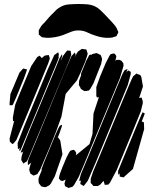

<svg xmlns="http://www.w3.org/2000/svg" viewBox="-20 -940 782 959"><path d="M406 -633 381 -574 364 -538 308 -471 287 -358 259 -280 224 -194 180 -91 171 -78 167 -71 156 -66 148 -63 141 -67 132 -73 129 -81 126 -92 128 -104 137 -133 134 -126 126 -120 120 -115 119 -123V-134L124 -149L165 -247L303 -582L337 -660L354 -678L356 -671L358 -666L355 -658L353 -652L363 -673L370 -683L389 -696L402 -694L411 -693L413 -688L418 -672L415 -661ZM327 -641 160 -241 121 -148 114 -134 104 -128 97 -123 92 -131 86 -141 88 -159 97 -187 93 -180 83 -178 86 -186 94 -205 129 -292 250 -582 277 -648 289 -669 291 -661 283 -635 295 -661 310 -681 316 -688 324 -687 333 -686 334 -678 336 -666ZM267 -634 127 -297 92 -213 83 -191 78 -185 76 -193 80 -201 70 -195 69 -203 68 -225 101 -310 220 -597 251 -665 271 -679 274 -666 271 -653 276 -659 274 -654ZM485 -620 447 -524 431 -496 424 -488 413 -486 402 -485 393 -490 384 -496 381 -503 374 -515 375 -536 385 -564V-565V-573L394 -595L411 -637L426 -665L436 -668L435 -664L441 -670L454 -673L462 -675L473 -670L483 -665L486 -658L490 -645ZM579 -550 397 -112 373 -56 350 -16 342 -7 331 -4 323 -1 313 -6 305 -10 302 -23 308 -45 306 -42 293 -36 283 -38 274 -49 275 -55 279 -71 291 -103 313 -155 325 -178 331 -187 346 -192 354 -188 361 -176 359 -165V-164L360 -165L427 -220L442 -271L447 -373L474 -455L464 -453L461 -462V-505L480 -558L508 -625L526 -660L532 -669L546 -673L554 -671L561 -660L560 -652L556 -636L562 -641H576L586 -637L596 -624L597 -611ZM221 -624 93 -315 62 -241 49 -225 42 -220 37 -225 29 -233 28 -248 50 -333 52 -337 45 -334V-340L44 -352L56 -417L87 -493L136 -610L166 -655L178 -662L185 -654L189 -650L197 -657L203 -662L213 -664L224 -665L226 -657L229 -650L227 -642ZM32 -470 77 -577 91 -593 97 -598 107 -595 115 -593 112 -583 99 -547 60 -452 48 -425 43 -415 28 -414V-425ZM618 -515 459 -131 419 -38 403 -17 398 -11 391 -15 381 -21 382 -27 384 -38 376 -36 377 -44 384 -70 425 -168 546 -461 591 -569 601 -588 609 -592 617 -596 615 -590 611 -577 614 -582 620 -588 625 -586 633 -581V-570ZM683 -383 635 -265 563 -91 529 -27 521 -18 509 -17H503L501 -25L497 -36V-37L481 -18L469 -11H455H446L441 -18L433 -26V-31V-47L446 -85L473 -149L589 -429L625 -515L639 -547L645 -559L662 -573L667 -570L681 -565L686 -555L694 -508L675 -450L682 -452L687 -453L689 -448L693 -434V-424ZM700 -295 644 -96 597 -54 583 -57 578 -58V-63L577 -74L578 -75L571 -67L570 -73V-86L592 -140L665 -317L685 -364L692 -379L703 -374L700 -364L688 -334L691 -332L698 -330L699 -322ZM292 -169 254 -60 234 -23 227 -15 212 -7 207 -5 194 -7 186 -9 181 -16 174 -25 173 -31 172 -46 176 -59 189 -91 187 -95 190 -102 198 -124 257 -267 271 -298 279 -312 290 -317 289 -309 277 -274 268 -252 271 -253 281 -238ZM202 -827Q213 -840 224 -852.5Q235 -865 247 -876Q253 -883 260 -889.5Q267 -896 275 -901Q297 -916 323.5 -918Q350 -920 372 -920Q393 -920 413.5 -918.5Q434 -917 453 -909Q468 -902 480.5 -890.5Q493 -879 504 -867Q517 -853 530.5 -839Q544 -825 556 -810Q564 -799 568 -787Q569 -785 570 -783Q571 -781 571 -779Q571 -777 568.5 -773Q566 -769 565 -767Q565 -766 564 -763.5Q563 -761 562 -760Q560 -758 556.5 -757.5Q553 -757 551 -756Q542 -752 532 -751.5Q522 -751 511 -751Q482 -753 457 -762Q437 -768 417.5 -777.5Q398 -787 376 -788Q355 -789 335 -781Q315 -773 295 -765Q259 -752 220 -751Q214 -751 209 -751.5Q204 -752 199 -753Q197 -753 194.5 -753Q192 -753 191 -754Q187 -755 184 -758.5Q181 -762 178 -764Q177 -765 175.5 -766Q174 -767 174 -768Q173 -769 173.5 -770.5Q174 -772 174 -773Q174 -777 173.5 -781.5Q173 -786 174 -789Q174 -791 176 -793.5Q178 -796 179 -798Q183 -806 188.5 -813Q194 -820 202 -827Z"/></svg>

Font: Rubik Marker Hatch
Style: Regular
Weight: 400
Designer: Hubert and Fischer, NaN
Foundry: Hubert & Fischer, NaN
Version: Version 2.200